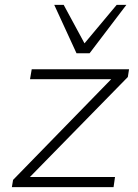

<svg xmlns="http://www.w3.org/2000/svg" viewBox="-20 -773 572 793"><path d="M29 0 34 -30 456 -463 457 -446H104L111 -487H513L508 -455L84 -22V-42H455L449 0ZM296 -553 204 -753H243L329 -594L462 -753H502L350 -553Z"/></svg>

Font: Nunito Sans 10pt SemiExpanded ExtraLight
Style: Italic
Weight: 250
Width: 6
Italic angle: -9°
Designer: Vernon Adams
Foundry: Vernon Adams
Version: Version 3.101;gftools[0.9.27]